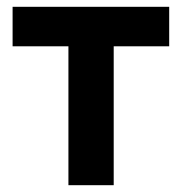

<svg xmlns="http://www.w3.org/2000/svg" viewBox="-20 -544 534 564"><path d="M314 0H181V-408H17V-524H477V-408H314Z"/></svg>

Font: Oxford Sans
Style: Bold
Weight: 700
Designer: Matt McInerney, Pablo Impallari, Rodrigo Fuenzalida
Foundry: Matt McInerney, Pablo Impallari, Rodrigo Fuenzalida
Version: Version 3.000g; ttfautohint (v1.5) -l 8 -r 28 -G 28 -x 14 -D